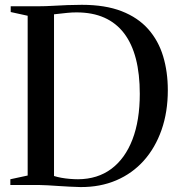

<svg xmlns="http://www.w3.org/2000/svg" viewBox="-20 -769 740 798"><path d="M314.5 8.5Q294 8 270 6.8Q246 5.5 222.2 4Q198.5 2.5 178.5 1.2Q158.5 0 145 0H23V-24L95 -39.5V-703.5L24.5 -719V-743H143.5Q168.5 -743 198.8 -744.8Q229 -746.5 260.2 -747.8Q291.5 -749 320 -749Q417.5 -749 485.5 -722.5Q553.5 -696 596 -648Q638.5 -600 658 -535.2Q677.5 -470.5 677.5 -394Q677.5 -303.5 651.5 -229.2Q625.5 -155 577.8 -101.5Q530 -48 463.2 -19.5Q396.5 9 314.5 8.5ZM304.5 -24Q385.5 -24.5 442.8 -67.2Q500 -110 530.5 -189.2Q561 -268.5 561 -379Q561 -461.5 544.8 -524.5Q528.5 -587.5 495.8 -630.5Q463 -673.5 413.8 -695.5Q364.5 -717.5 298 -717.5Q278.5 -717.5 259.2 -715.5Q240 -713.5 225.2 -711.8Q210.5 -710 204.5 -709.5V-37.5Q217 -33.5 234.5 -30.2Q252 -27 270.5 -25.5Q289 -24 304.5 -24Z"/></svg>

Font: Merriweather 120pt
Style: Regular
Weight: 400
Version: Version 2.100